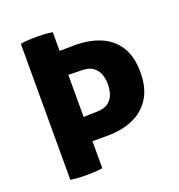

<svg xmlns="http://www.w3.org/2000/svg" viewBox="-126 -794 844 906"><g transform="rotate(-20 295.5 -341.0)"><path d="M153.5 -586Q196 -587.5 234.5 -588.8Q273 -590 313 -590Q384.5 -590 440.2 -567Q496 -544 528.2 -494.2Q560.5 -444.5 560.5 -363Q560.5 -285 528.2 -234.5Q496 -184 440.2 -159.8Q384.5 -135.5 313 -135.5H153.5V-253.5Q163.5 -254.5 184.5 -255.2Q205.5 -256 229.2 -257Q253 -258 272.5 -258.5Q292 -259 299.5 -259Q340 -259 361 -275Q382 -291 389.5 -315.2Q397 -339.5 397 -363Q397 -386.5 389.5 -410.8Q382 -435 361 -451.2Q340 -467.5 299.5 -467.5Q289.5 -467.5 263 -468Q236.5 -468.5 206.2 -469Q176 -469.5 153.5 -469.5ZM76 -683Q95 -686.5 118.2 -687.5Q141.5 -688.5 156 -688.5Q172 -688.5 194.2 -687.5Q216.5 -686.5 236.5 -683V0Q216.5 3.5 194.2 4.5Q172 5.5 156 5.5Q141.5 5.5 118.2 4.5Q95 3.5 76 0Z"/></g></svg>

Font: Signika Light
Style: Bold
Weight: 700
Version: Version 2.003;gftools[0.9.32]